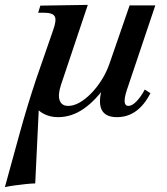

<svg xmlns="http://www.w3.org/2000/svg" viewBox="-92 -465 682 785"><path d="M-72 300Q-41 187 -11 78Q19 -31 56 -142L125 -341Q140 -382 132 -397.5Q124 -413 87 -413H64L73 -442L267 -445L157 -117Q144 -77 152 -54.5Q160 -32 187 -32Q209 -32 233 -45.5Q257 -59 280.5 -83Q304 -107 323.5 -138Q343 -169 355 -203L438 -443H543L426 -95Q406 -32 433 -32Q448 -32 466 -50.5Q484 -69 500 -99L523 -84Q473 14 386 14Q333 14 320.5 -24Q308 -62 336 -137L344 -119Q300 -55 250.5 -20.5Q201 14 145 14Q114 14 88 1Q62 -12 51 -34L68 -48L52 285Q37 285 14.5 287.5Q-8 290 -31 293Q-54 296 -72 300Z"/></svg>

Font: Baskervville SemiBold
Style: Italic
Weight: 600
Italic angle: -18°
Version: Version 1.100